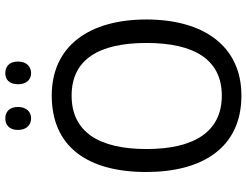

<svg xmlns="http://www.w3.org/2000/svg" viewBox="-126 -912 955 744"><g transform="rotate(-90 352.0 -540.5)"><path d="M220 -949C220 -915 240 -898 265 -898C289 -898 309 -915 309 -949C309 -983 289 -998 265 -998C240 -998 220 -983 220 -949ZM397 -949C397 -915 416 -898 440 -898C465 -898 485 -915 485 -949C485 -983 465 -998 440 -998C416 -998 397 -983 397 -949ZM648 -451C648 -672 546 -818 353 -818C155 -818 57 -679 57 -452C57 -233 152 -83 353 -83C546 -83 648 -231 648 -451ZM146 -451C146 -636 213 -741 353 -741C492 -741 557 -637 557 -451C557 -265 492 -159 353 -159C213 -159 146 -266 146 -451Z"/></g></svg>

Font: Noto Sans Kannada UI SemiCondensed SemiBold
Style: Regular
Weight: 600
Width: 4
Designer: Jelle Bosma - Monotype Design Team
Foundry: Monotype Imaging Inc.
Version: Version 2.006